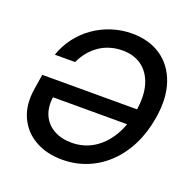

<svg xmlns="http://www.w3.org/2000/svg" viewBox="-131 -868 1004 1008"><g transform="rotate(20 371.0 -364.0)"><path d="M319.3 10.3Q231 10.3 166.5 -26.9Q102.1 -64 72 -131.3Q42 -198.7 56.6 -289.1L69.8 -372.6H637.2L622.1 -281.2H133.8L163.6 -285.2Q154.3 -226.1 173.6 -182.1Q192.9 -138.2 235.1 -114.3Q277.3 -90.3 335.4 -90.3Q401.4 -90.3 455.6 -123Q509.8 -155.8 546.9 -217Q584 -278.3 598.1 -364.3Q612.3 -450.7 594 -511.5Q575.7 -572.3 531.7 -604.7Q487.8 -637.2 423.8 -637.2Q387.2 -637.2 354.5 -627.4Q321.8 -617.7 294.2 -598.6Q266.6 -579.6 245.1 -553.5Q223.6 -527.3 209 -494.6H95.7Q113.8 -548.3 147.5 -593Q181.2 -637.7 227.1 -670.2Q272.9 -702.6 327.4 -720.2Q381.8 -737.8 440.4 -737.8Q536.1 -737.8 602.8 -692.1Q669.4 -646.5 698.2 -562.7Q727.1 -479 708 -364.3Q693.8 -278.8 659.4 -209.7Q625 -140.6 573.7 -91.6Q522.5 -42.5 457.8 -16.1Q393.1 10.3 319.3 10.3Z"/></g></svg>

Font: Inter 20pt Medium
Style: Italic
Weight: 500
Italic angle: -9.3988°
Version: Version 4.001;git-66647c0bb